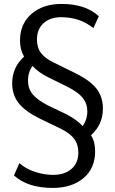

<svg xmlns="http://www.w3.org/2000/svg" viewBox="-20 -840 576 961"><path d="M244.1 100.6Q118.2 100.6 49.8 38.1L77.1 -23.4Q107.4 3.9 153.3 19.5Q199.2 35.2 246.1 35.2Q303.7 35.2 337.9 5.4Q372.1 -24.4 372.1 -77.1Q372.1 -116.2 352.5 -143.6Q333 -170.9 287.1 -194.3L177.7 -247.1Q103.5 -284.2 72.3 -325.2Q41 -366.2 41 -422.9Q41 -502.9 100.6 -556.6Q80.1 -590.8 80.1 -636.7Q80.1 -720.7 137.7 -770.5Q195.3 -820.3 288.1 -820.3Q408.2 -820.3 474.6 -758.8L447.3 -699.2Q380.9 -753.9 286.1 -753.9Q231.4 -753.9 198.2 -724.1Q165 -694.3 165 -641.6Q165 -601.6 185.1 -574.7Q205.1 -547.9 250 -526.4L359.4 -472.7Q433.6 -435.5 464.4 -394.5Q495.1 -353.5 495.1 -296.9Q495.1 -216.8 435.5 -163.1Q456.1 -131.8 456.1 -82Q456.1 2.9 397.5 51.8Q338.9 100.6 244.1 100.6ZM120.1 -436.5Q120.1 -397.5 142.6 -369.1Q165 -340.8 219.7 -312.5L313.5 -267.6Q365.2 -240.2 393.6 -209Q417 -241.2 417 -283.2Q417 -321.3 394 -350.1Q371.1 -378.9 316.4 -406.2L223.6 -452.1Q174.8 -475.6 142.6 -509.8Q120.1 -478.5 120.1 -436.5Z"/></svg>

Font: Min Sans
Style: Regular
Weight: 400
Designer: Jinseong-Kim, NotoSansCJK, Nunito
Foundry: Jinseong-Kim
Version: Version 1.400;Glyphs 3.1.2 (3151)